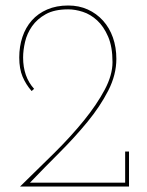

<svg xmlns="http://www.w3.org/2000/svg" viewBox="-20 -678 535 698"><path d="M449 0H53Q117 -62 178 -122.5Q239 -183 285.5 -240.5Q332 -298 360.5 -351.5Q389 -405 389 -452Q389 -508 373 -545Q357 -582 333 -604Q309 -626 281 -635Q253 -644 228 -644Q178 -644 146.5 -626.5Q115 -609 96.5 -582.5Q78 -556 71 -525.5Q64 -495 64 -469Q64 -434 74 -405.5Q84 -377 104 -355L95 -347Q74 -371 62 -399.5Q50 -428 50 -469Q50 -509 61.5 -543.5Q73 -578 95.5 -603.5Q118 -629 151.5 -643.5Q185 -658 228 -658Q267 -658 299 -643.5Q331 -629 354.5 -603Q378 -577 390.5 -541.5Q403 -506 403 -464Q403 -406 373.5 -348.5Q344 -291 298 -235Q252 -179 196.5 -123.5Q141 -68 89 -14H435V-127H449Z"/></svg>

Font: Josefin Slab Thin
Style: Regular
Weight: 100
Designer: Santiago Orozco
Foundry: Typemade
Version: Version 2.000